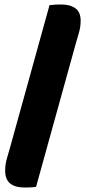

<svg xmlns="http://www.w3.org/2000/svg" viewBox="-20 -728 383 857"><path d="M141 106Q127 108 114 108.5Q101 109 90 109Q48 109 25.5 91Q3 73 3 33Q3 6 11 -21.5Q19 -49 25 -70L201 -705Q216 -707 229 -707.5Q242 -708 253 -708Q293 -708 316.5 -691Q340 -674 340 -636Q340 -607 332 -581Q324 -555 317 -529Z"/></svg>

Font: BALOOCHETTANREGULAR
Style: Book
Weight: 400
Designer: Maithili Shingre and Ek Type
Foundry: Ek Type
Version: Version 1.100;PS 1.000;hotconv 1.0.88;makeotf.lib2.5.647800;